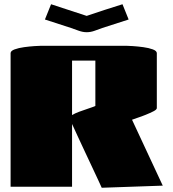

<svg xmlns="http://www.w3.org/2000/svg" viewBox="-20 -881 818 906"><path d="M320 0H30V-630Q30 -641 49 -648Q68 -655 94 -658.5Q120 -662 143 -663.5Q166 -665 175 -665H575Q584 -665 607 -663.5Q630 -662 656 -658.5Q682 -655 701 -648Q720 -641 720 -630V-371Q720 -364 704.5 -356Q689 -348 668 -339.5Q647 -331 628.5 -325Q610 -319 603 -316L748 -5L460 5Q456 -4 444 -30Q432 -56 415 -92Q398 -128 380 -166.5Q362 -205 346 -239.5Q330 -274 320 -296ZM430 -381V-595H320V-338Q333 -346 353 -353.5Q373 -361 394.5 -368Q416 -375 430 -381ZM221 -861 389 -806Q431 -820 473 -834Q515 -848 558 -861L587 -789L463 -749Q446 -743 427 -736Q408 -729 389 -729Q371 -729 351.5 -736Q332 -743 315 -749L192 -789Z"/></svg>

Font: Gajraj One
Style: Regular
Weight: 400
Designer: Saurabh Sharma
Foundry: Saurabh Sharma
Version: Version 1.000